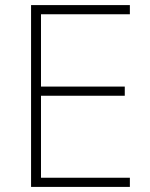

<svg xmlns="http://www.w3.org/2000/svg" viewBox="-20 -734 591 754"><path d="M490 0V-36H141V-358H470V-394H141V-678H490V-714H102V0Z"/></svg>

Font: Noto Sans Sinhala UI ExtraLight
Style: Regular
Weight: 200
Designer: Jelle Bosma - Monotype Design Team
Foundry: Monotype Imaging Inc.
Version: Version 2.006